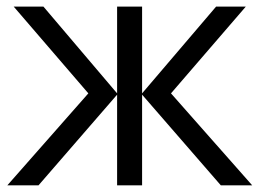

<svg xmlns="http://www.w3.org/2000/svg" viewBox="-20 -554 776 574"><path d="M330.1 -534.2H404.8V-274.9L626 -534.2H714.8L491.2 -274.9L733.9 0H640.1L404.8 -271V0H330.1V-271L95.2 0H2L244.1 -274.9L21 -534.2H109.9L330.1 -274.9Z"/></svg>

Font: Zoram GWebM
Style: Regular
Weight: 400
Foundry: Ascender Corporation
Version: Version 1.000